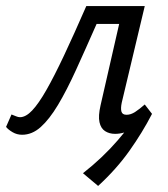

<svg xmlns="http://www.w3.org/2000/svg" viewBox="-36 -436 554 634"><path d="M288 178 238 136Q304 84 353 27Q402 -30 441 -89L466 -60Q434 2 391 62.5Q348 123 288 178ZM37 9Q20 9 5.5 0.5Q-9 -8 -16 -17L2 -58Q10 -55 17 -52Q24 -49 30 -49Q49 -49 70 -71Q91 -93 117 -138.5Q143 -184 175.5 -253Q208 -322 249 -416H401L388 -357H283Q246 -273 215 -205Q184 -137 155.5 -89.5Q127 -42 98.5 -16.5Q70 9 37 9ZM344 6Q325 6 311 -3Q297 -12 292.5 -32.5Q288 -53 296 -88L371 -416H442L366 -97Q362 -78 365 -67.5Q368 -57 382 -57Q396 -57 410.5 -66.5Q425 -76 442 -91L466 -60Q437 -30 405.5 -12Q374 6 344 6Z"/></svg>

Font: Ysabeau Infant Medium
Style: Italic
Weight: 500
Italic angle: -12°
Designer: Christian Thalmann (Catharsis Fonts)
Version: Version 2.001;gftools[0.9.30]; featfreeze: ss01,ss02,lnum